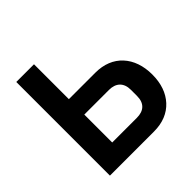

<svg xmlns="http://www.w3.org/2000/svg" viewBox="-179 -855 1012 1012"><g transform="rotate(-45 326.5 -349.0)"><path d="M82 -698H214V-438H411C475 -438 526 -417 562 -378C598 -339 617 -284 617 -219C617 -152 598 -99 562 -60C526 -21 475 0 411 0H82ZM398 -115C449 -115 480 -141 480 -196V-242C480 -295 449 -323 398 -323H214V-115Z"/></g></svg>

Font: Plexus Sans SemiBold
Style: Regular
Weight: 600
Version: Version 2.001;PS 002.001;hotconv 1.0.70;makeotf.lib2.5.58329